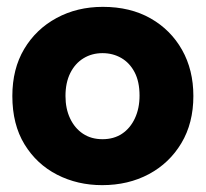

<svg xmlns="http://www.w3.org/2000/svg" viewBox="-20 -528 600 560"><path d="M278 12Q206 12 146.5 -18.5Q87 -49 51.5 -107Q16 -165 16 -248Q16 -327 50.5 -385Q85 -443 145 -475.5Q205 -508 280 -508Q360 -508 419 -474.5Q478 -441 511 -382.5Q544 -324 544 -248Q544 -169 509 -110.5Q474 -52 414 -20Q354 12 278 12ZM279 -122Q312 -122 336 -138Q360 -154 373.5 -183Q387 -212 387 -249Q387 -290 372.5 -317.5Q358 -345 333.5 -359Q309 -373 279 -373Q248 -373 223.5 -358Q199 -343 185 -315Q171 -287 171 -248Q171 -211 184.5 -182.5Q198 -154 222 -138Q246 -122 279 -122Z"/></svg>

Font: Rethink Sans ExtraBold
Style: Regular
Weight: 800
Designer: The Rethink Sans project authors (Hans Thiessen). DM Sans designed by Colophon Foundry.
Foundry: Rethink Communications LLC
Version: Version 1.001